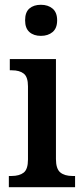

<svg xmlns="http://www.w3.org/2000/svg" viewBox="-20 -783 348 803"><path d="M85 -698Q85 -732 103 -747.5Q121 -763 151 -763Q181 -763 200 -747Q219 -731 219 -698Q219 -665 200 -649Q181 -633 151 -633Q121 -633 103 -649Q85 -665 85 -698ZM17 -47H28Q61 -47 79 -61Q97 -75 97 -116V-422Q97 -461 79.5 -475Q62 -489 30 -489H21V-536H214V-118Q214 -77 232 -62Q250 -47 283 -47H294V0H17Z"/></svg>

Font: Noto Serif NarrowSemiBold
Style: Regular
Weight: 600
Width: 4
Designer: Monotype Design Team
Foundry: Monotype Imaging Inc.
Version: Version 1.001